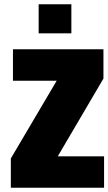

<svg xmlns="http://www.w3.org/2000/svg" viewBox="-20 -812 510 904"><path d="M31 72V-66L247 -432H41V-580H467V-442L252 -76H470V72ZM162 -655V-792H316V-655Z"/></svg>

Font: Farlight84_Sys_V01
Style: Bold
Weight: 700
Designer: Monotype Design Team, Nadine Chahine and Nizar Qandah
Foundry: Monotype Imaging Inc.
Version: Version 2.004;October 31, 2024;FontCreator 14.0.0.2814 64-bi